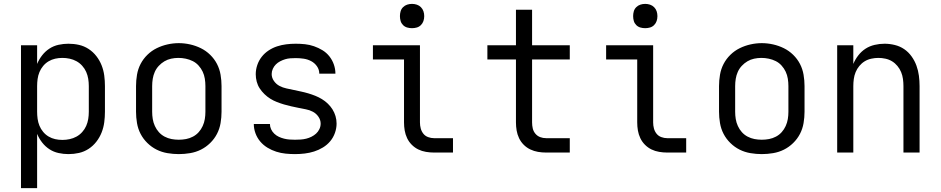

<svg xmlns="http://www.w3.org/2000/svg" viewBox="-20 -785 4840 988"><path d="M88 183V-552H171V-456Q181 -480 197 -500.5Q213 -521 234.5 -535Q256 -549 281.5 -554.5Q307 -560 332 -560Q360 -560 386.5 -554Q413 -548 436 -533Q459 -518 476 -496Q493 -474 503 -448.5Q513 -423 516.5 -396Q520 -369 520 -342V-210Q520 -183 516.5 -156Q513 -129 503 -103.5Q493 -78 476 -56Q459 -34 436 -19Q413 -4 386.5 2Q360 8 332 8Q307 8 281.5 2.5Q256 -3 234.5 -17Q213 -31 197 -51.5Q181 -72 171 -96V183ZM301 -65Q320 -65 338.5 -69Q357 -73 373.5 -82Q390 -91 403 -105.5Q416 -120 423.5 -137Q431 -154 434 -172.5Q437 -191 437 -210V-342Q437 -361 434 -379.5Q431 -398 423.5 -415Q416 -432 403 -446.5Q390 -461 373.5 -470Q357 -479 338.5 -483Q320 -487 301 -487Q282 -487 264 -483Q246 -479 230 -469.5Q214 -460 202 -445.5Q190 -431 183 -414Q176 -397 173.5 -378.5Q171 -360 171 -342V-210Q171 -192 173.5 -173.5Q176 -155 183 -138Q190 -121 202 -106.5Q214 -92 230 -82.5Q246 -73 264 -69Q282 -65 301 -65Z M900 8Q871 8 841.5 3Q812 -2 786 -15Q760 -28 738.5 -49Q717 -70 703.5 -96Q690 -122 685 -151.5Q680 -181 680 -210V-342Q680 -371 685 -400.5Q690 -430 703.5 -456Q717 -482 738.5 -503Q760 -524 786.5 -537Q813 -550 842 -556.5Q871 -563 900 -563Q929 -563 958 -556.5Q987 -550 1013.5 -537Q1040 -524 1061.5 -503Q1083 -482 1096.5 -456Q1110 -430 1115 -400.5Q1120 -371 1120 -342V-210Q1120 -181 1115 -151.5Q1110 -122 1096.5 -96Q1083 -70 1061.5 -49Q1040 -28 1014 -15Q988 -2 958.5 3Q929 8 900 8ZM900 -66Q919 -66 937.5 -69.5Q956 -73 973 -82Q990 -91 1002.5 -105Q1015 -119 1023 -136.5Q1031 -154 1034 -172.5Q1037 -191 1037 -210V-342Q1037 -361 1034 -380Q1031 -399 1023 -416Q1015 -433 1002 -447.5Q989 -462 972 -470.5Q955 -479 936 -483Q917 -487 898 -487Q879 -487 860.5 -483Q842 -479 826 -469.5Q810 -460 797 -446Q784 -432 776.5 -415Q769 -398 766 -379.5Q763 -361 763 -342V-210Q763 -191 766 -172.5Q769 -154 777 -136.5Q785 -119 797.5 -105Q810 -91 827 -82Q844 -73 862.5 -69.5Q881 -66 900 -66Z M1498 8Q1474 8 1449.5 5.5Q1425 3 1401.5 -4.5Q1378 -12 1356.5 -25Q1335 -38 1319 -57Q1303 -76 1294.5 -99.5Q1286 -123 1286 -147H1369Q1369 -133 1375 -120Q1381 -107 1391.5 -97Q1402 -87 1415 -81Q1428 -75 1442 -71.5Q1456 -68 1470 -67Q1484 -66 1498 -66Q1513 -66 1527.5 -67Q1542 -68 1556 -71.5Q1570 -75 1583 -81.5Q1596 -88 1606.5 -97.5Q1617 -107 1623.5 -120.5Q1630 -134 1630 -149Q1630 -168 1618.5 -184.5Q1607 -201 1590 -210Q1573 -219 1554 -222.5Q1535 -226 1516 -230Q1497 -234 1478.5 -238Q1460 -242 1441.5 -247.5Q1423 -253 1405 -260Q1387 -267 1371 -277Q1355 -287 1341 -300.5Q1327 -314 1316.5 -330Q1306 -346 1301 -365Q1296 -384 1296 -403Q1296 -427 1304 -450.5Q1312 -474 1327 -493Q1342 -512 1362.5 -525.5Q1383 -539 1406 -546.5Q1429 -554 1453 -557Q1477 -560 1502 -560Q1526 -560 1549.5 -557.5Q1573 -555 1596 -547Q1619 -539 1639.5 -526.5Q1660 -514 1675 -495Q1690 -476 1698 -453Q1706 -430 1706 -406H1623Q1623 -427 1611 -444Q1599 -461 1581 -470.5Q1563 -480 1542.5 -483Q1522 -486 1502 -486Q1488 -486 1474 -485Q1460 -484 1447 -480Q1434 -476 1421.5 -469.5Q1409 -463 1399.5 -453.5Q1390 -444 1384 -431Q1378 -418 1378 -404Q1378 -385 1389.5 -368.5Q1401 -352 1418 -343Q1435 -334 1454 -330Q1473 -326 1491.5 -322Q1510 -318 1529 -314Q1548 -310 1566.5 -304.5Q1585 -299 1602.5 -292Q1620 -285 1636.5 -275Q1653 -265 1667 -251.5Q1681 -238 1691 -222Q1701 -206 1706.5 -187.5Q1712 -169 1712 -149Q1712 -125 1703.5 -101Q1695 -77 1679 -58Q1663 -39 1641.5 -26Q1620 -13 1596.5 -5.5Q1573 2 1548 5Q1523 8 1498 8Z M2213 0Q2193 0 2172 -3.5Q2151 -7 2132.5 -16Q2114 -25 2099 -40Q2084 -55 2075 -74Q2066 -93 2062.5 -113.5Q2059 -134 2059 -155V-479H1899V-552H2141V-155Q2141 -139 2145 -124Q2149 -109 2158.5 -97Q2168 -85 2183 -79.5Q2198 -74 2213 -74H2311V0ZM2100 -640Q2087 -640 2075 -643.5Q2063 -647 2054 -656Q2045 -665 2041.5 -677Q2038 -689 2038 -702Q2038 -715 2041.5 -727Q2045 -739 2054 -748Q2063 -757 2075 -761Q2087 -765 2100 -765Q2113 -765 2125 -761Q2137 -757 2146 -748Q2155 -739 2159 -727Q2163 -715 2163 -702Q2163 -689 2159 -677Q2155 -665 2146 -656Q2137 -647 2125 -643.5Q2113 -640 2100 -640Z M2790 0Q2769 0 2748.5 -3.5Q2728 -7 2709 -16Q2690 -25 2675 -40Q2660 -55 2651 -74Q2642 -93 2638.5 -113.5Q2635 -134 2635 -155V-479H2488V-552H2635V-735H2718V-552H2912V-479H2718V-155Q2718 -139 2721.5 -124Q2725 -109 2735 -97Q2745 -85 2759.5 -79.5Q2774 -74 2790 -74H2912V0Z M3413 0Q3393 0 3372 -3.5Q3351 -7 3332.5 -16Q3314 -25 3299 -40Q3284 -55 3275 -74Q3266 -93 3262.5 -113.5Q3259 -134 3259 -155V-479H3099V-552H3341V-155Q3341 -139 3345 -124Q3349 -109 3358.5 -97Q3368 -85 3383 -79.5Q3398 -74 3413 -74H3511V0ZM3300 -640Q3287 -640 3275 -643.5Q3263 -647 3254 -656Q3245 -665 3241.5 -677Q3238 -689 3238 -702Q3238 -715 3241.5 -727Q3245 -739 3254 -748Q3263 -757 3275 -761Q3287 -765 3300 -765Q3313 -765 3325 -761Q3337 -757 3346 -748Q3355 -739 3359 -727Q3363 -715 3363 -702Q3363 -689 3359 -677Q3355 -665 3346 -656Q3337 -647 3325 -643.5Q3313 -640 3300 -640Z M3900 8Q3871 8 3841.5 3Q3812 -2 3786 -15Q3760 -28 3738.5 -49Q3717 -70 3703.5 -96Q3690 -122 3685 -151.5Q3680 -181 3680 -210V-342Q3680 -371 3685 -400.5Q3690 -430 3703.5 -456Q3717 -482 3738.5 -503Q3760 -524 3786.5 -537Q3813 -550 3842 -556.5Q3871 -563 3900 -563Q3929 -563 3958 -556.5Q3987 -550 4013.5 -537Q4040 -524 4061.5 -503Q4083 -482 4096.5 -456Q4110 -430 4115 -400.5Q4120 -371 4120 -342V-210Q4120 -181 4115 -151.5Q4110 -122 4096.5 -96Q4083 -70 4061.5 -49Q4040 -28 4014 -15Q3988 -2 3958.5 3Q3929 8 3900 8ZM3900 -66Q3919 -66 3937.5 -69.5Q3956 -73 3973 -82Q3990 -91 4002.5 -105Q4015 -119 4023 -136.5Q4031 -154 4034 -172.5Q4037 -191 4037 -210V-342Q4037 -361 4034 -380Q4031 -399 4023 -416Q4015 -433 4002 -447.5Q3989 -462 3972 -470.5Q3955 -479 3936 -483Q3917 -487 3898 -487Q3879 -487 3860.5 -483Q3842 -479 3826 -469.5Q3810 -460 3797 -446Q3784 -432 3776.5 -415Q3769 -398 3766 -379.5Q3763 -361 3763 -342V-210Q3763 -191 3766 -172.5Q3769 -154 3777 -136.5Q3785 -119 3797.5 -105Q3810 -91 3827 -82Q3844 -73 3862.5 -69.5Q3881 -66 3900 -66Z M4288 0V-552H4371V-456Q4381 -480 4397 -500.5Q4413 -521 4434 -534.5Q4455 -548 4480.5 -554Q4506 -560 4532 -560Q4558 -560 4584.5 -553.5Q4611 -547 4633 -532Q4655 -517 4671 -494.5Q4687 -472 4696 -447Q4705 -422 4708.5 -395.5Q4712 -369 4712 -342V0H4629V-342Q4629 -360 4626.5 -378.5Q4624 -397 4617 -414Q4610 -431 4598 -445.5Q4586 -460 4570.5 -469.5Q4555 -479 4536.5 -483Q4518 -487 4500 -487Q4482 -487 4463.5 -483Q4445 -479 4429.5 -469.5Q4414 -460 4402 -445.5Q4390 -431 4383 -414Q4376 -397 4373.5 -378.5Q4371 -360 4371 -342V0Z"/></svg>

Font: Monocode
Style: Regular
Weight: 400
Designer: Belleve Invis
Foundry: Belleve Invis
Version: Version 16.1.0; ttfautohint (v1.8.4)